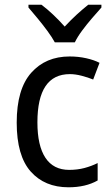

<svg xmlns="http://www.w3.org/2000/svg" viewBox="-20 -786 471 816"><path d="M271 10Q170 10 110.5 -57Q51 -124 51 -265Q51 -407 112.5 -476.5Q174 -546 276 -546Q313 -546 346.5 -538.5Q380 -531 403 -519L376 -448Q354 -457 327 -464Q300 -471 277 -471Q139 -471 139 -266Q139 -167 173 -115.5Q207 -64 274 -64Q309 -64 339 -72Q369 -80 395 -93V-19Q344 10 271 10ZM213 -606Q201 -628 181.5 -654.5Q162 -681 140.5 -707Q119 -733 101 -754V-766H156Q179 -749 205 -724.5Q231 -700 255 -673Q281 -701 305 -723Q329 -745 355 -766H411V-754Q394 -735 371.5 -709Q349 -683 329 -656Q309 -629 298 -606Z"/></svg>

Font: Noto Sans Gujarati SemiCondensed
Style: Regular
Weight: 400
Width: 4
Designer: Jelle Bosma - Monotype Design Team, Universal Thirst
Foundry: Monotype Imaging Inc.
Version: Version 2.106; ttfautohint (v1.8.4.7-5d5b)